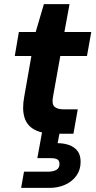

<svg xmlns="http://www.w3.org/2000/svg" viewBox="-20 -652 467 936"><path d="M247 0Q185 0 148 -20Q111 -40 99 -80.5Q87 -121 98 -180L133 -379H52L72 -496H154L194 -632H319L294 -496H425L404 -379H274L238 -178Q232 -144 246 -131.5Q260 -119 290 -119H359L338 0ZM83 264 97 185H213Q240 185 255 176Q270 167 270 148Q270 131 259.5 125Q249 119 227 119H162L185 -7H271L261 46Q291 46 316.5 55Q342 64 357.5 83.5Q373 103 373 137Q373 176 352.5 204.5Q332 233 297.5 248.5Q263 264 221 264Z"/></svg>

Font: DM Sans 24pt ExtraBold
Style: Italic
Weight: 800
Italic angle: -10°
Designer: Colophon Foundry, Jonny Pinhorn
Foundry: Colophon Foundry
Version: Version 4.004;gftools[0.9.30]